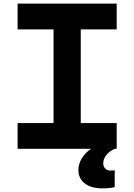

<svg xmlns="http://www.w3.org/2000/svg" viewBox="-20 -820 740 1058"><path d="M77 0V-142H275V-658H77V-800H623V-658H425V-142H623V0ZM545 218Q483 218 447.5 191Q412 164 412 116Q412 84 430.5 53Q449 22 482 0L545 -3L612 0Q583 13 566 34.5Q549 56 549 80Q549 98 560 109Q571 120 589 120Q597 120 602.5 119.5Q608 119 612 117V211Q601 214 585 216Q569 218 545 218Z"/></svg>

Font: Martian Mono SemiExpanded SemiBold
Style: Regular
Weight: 600
Monospace: yes
Version: Version 0.930